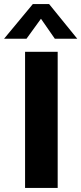

<svg xmlns="http://www.w3.org/2000/svg" viewBox="-43 -922 399 942"><path d="M240 -668V0H80V-668ZM336 -732H226L158 -830L87 -732H-23L118 -902H198Z"/></svg>

Font: Madhuban Bold
Style: Regular
Weight: 700
Designer: jaikishan Patel
Foundry: MagicType
Version: Version 1.000